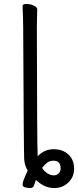

<svg xmlns="http://www.w3.org/2000/svg" viewBox="-20 -727 394 969"><path d="M170 62Q203 26 251 26Q296 26 325 52.5Q354 79 354 125Q354 166 325 194Q296 222 255 222Q227 222 204 211Q181 200 161 181Q156 194 152 208Q148 222 131 222Q122 222 108 219Q94 216 94 204Q94 196 99 182Q104 168 110.5 154Q117 140 120 133Q104 110 102 75.5Q100 41 97 -590L96 -639L94 -697Q94 -707 114 -707Q132 -707 150 -699Q168 -691 168 -679Q168 -658 167 -643L166 -590Q167 -3 170 62ZM218 147Q235 158 251 158Q266 158 276 148Q286 138 286 123Q286 84 250 84Q231 84 217.5 94.5Q204 105 193 120Q200 134 218 147Z"/></svg>

Font: LXGW WenKai Lite
Style: Regular
Weight: 400
Designer: LXGW / Fontworks Inc.
Foundry: LXGW / Fontworks Inc.
Version: Version 1.511; March 25, 2025